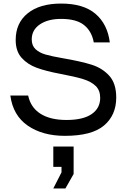

<svg xmlns="http://www.w3.org/2000/svg" viewBox="-20 -746 717 1077"><path d="M353 -73Q446 -73 494 -106Q542 -139 542 -197Q542 -239 517 -263.5Q492 -288 447 -302Q402 -316 317 -332Q237 -347 185.5 -366Q134 -385 101 -422Q68 -459 68 -522Q68 -617 135.5 -671.5Q203 -726 323 -726Q448 -726 515.5 -668.5Q583 -611 596 -508H506Q495 -570 452 -605Q409 -640 323 -640Q249 -640 203.5 -609Q158 -578 158 -525Q158 -490 179.5 -470Q201 -450 236 -440Q271 -430 329 -420Q434 -402 494 -383Q554 -364 593 -321Q632 -278 632 -199Q632 -100 563.5 -42Q495 16 344 16Q219 16 136 -41Q53 -98 38 -210H138Q152 -143 207 -108Q262 -73 353 -73ZM279 76H393V230L347 311H279L325 221V190H279Z"/></svg>

Font: Violet Sans
Style: Regular
Weight: 400
Designer: Calvin Waterman
Foundry: Violet Office
Version: Version 1.013